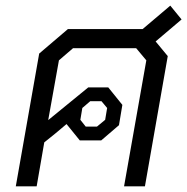

<svg xmlns="http://www.w3.org/2000/svg" viewBox="-20 -661 664 681"><path d="M532 -514 575 -462 494 0H420L499 -447L463 -490H239L189 -447L151 -235L293 -351H364L414 -289L402 -217L339 -163H263L216 -221L178 -189L137 -156L110 0H36L119 -471L221 -558H486L584 -641L624 -592ZM265 -236 284 -212H324L353 -236L360 -278L340 -302H300L272 -278Z"/></svg>

Font: Chakra Petch
Style: Italic
Weight: 400
Italic angle: -10°
Designer: Katatrad Aksorn Co.,Ltd.
Foundry: Cadson Demak Co.,Ltd.
Version: Version 1.000; ttfautohint (v1.6)